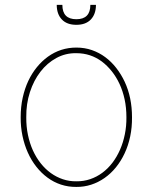

<svg xmlns="http://www.w3.org/2000/svg" viewBox="-20 -747 620 779"><path d="M63.6 0ZM289.8 11.4Q257.1 11.7 227.5 2Q197.8 -7.8 172.8 -26.3Q147.7 -44.7 127.3 -70.7Q106.9 -96.6 92.9 -128Q78.8 -159.4 71.2 -195.8Q63.6 -232.2 63.9 -271.3Q63.9 -313.6 72.1 -350.7Q80.3 -387.8 94.8 -418.7Q109.4 -449.6 129.6 -474.4Q149.9 -499.3 174.4 -517Q225.9 -554 289.8 -554Q323.5 -554 353 -543.7Q382.5 -533.4 407.1 -515.1Q431.8 -496.8 451.7 -471.2Q471.6 -445.7 485.8 -415.5Q515.6 -351.6 515.6 -271.3Q516 -230.1 508.2 -193.2Q500.4 -156.2 485.6 -124.8Q470.9 -93.4 450.3 -68Q429.7 -42.6 404.3 -24.9Q378.9 -7.1 350 2.3Q321 11.7 289.8 11.4ZM289.8 -11.4Q319.2 -11 345.9 -20.1Q372.5 -29.1 395.2 -46Q418 -62.9 436.1 -86.6Q454.2 -110.4 467 -139.6Q479.8 -168.7 486.5 -202.1Q493.3 -235.4 492.9 -271.3Q492.9 -310 485.6 -343.9Q478.3 -377.8 465 -406.4Q451.7 -435 433.4 -457.9Q415.1 -480.8 393.5 -497.2Q347.7 -531.2 289.8 -531.2Q246.1 -532 208.8 -511.7Q171.5 -491.5 144.2 -456.1Q116.8 -420.8 101.4 -373.2Q85.9 -325.6 86.6 -271.3Q86.3 -233.7 93.4 -199.6Q100.5 -165.5 113.6 -136.5Q126.8 -107.6 145.4 -84.2Q164.1 -60.7 186.6 -44.6Q209.2 -28.4 235.3 -19.7Q261.4 -11 289.8 -11.4ZM289.8 -646.3Q251.4 -646.3 230.8 -668.1Q210.2 -690 210.2 -727.3H233Q233 -669 289.8 -669Q346.6 -669 346.6 -727.3H369.3Q369.3 -690 348.7 -668.1Q328.1 -646.3 289.8 -646.3Z"/></svg>

Font: Linik Sans Thin
Style: Regular
Weight: 100
Designer: Fonts by Rasmus Andersson / Changes by Cristiano Sobral with parts from Marc Monis
Foundry: rsms
Version: Version 3.020; ttfautohint (v1.6)